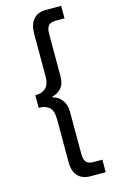

<svg xmlns="http://www.w3.org/2000/svg" viewBox="-139 -754 624 1038"><g transform="rotate(-15 173.0 -235.5)"><path d="M137 -112Q137 -163 116 -181.5Q95 -200 57 -200V-270Q95 -270 116 -290Q137 -310 137 -354V-596Q137 -643 160.5 -672Q184 -701 232 -701H317V-631H267Q240 -631 227.5 -617.5Q215 -604 215 -572V-335Q215 -291 194 -268Q173 -245 145 -240V-234Q172 -230 193.5 -203.5Q215 -177 215 -135V101Q215 132 227 146Q239 160 268 160H317V230H232Q187 230 162 203.5Q137 177 137 126Z"/></g></svg>

Font: PT Sans
Style: Regular
Weight: 400
Version: Version 2.003W OFL; ttfautohint (v1.6)